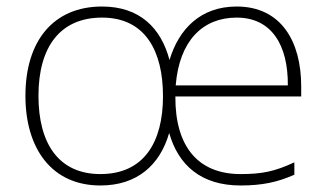

<svg xmlns="http://www.w3.org/2000/svg" viewBox="-20 -559 1003 589"><path d="M706 -539C596 -539 529 -471 500 -375C474 -473 409 -539 293 -539C145 -539 58 -435 58 -265C58 -104 138 10 288 10C402 10 471 -54 499 -151C527 -53 596 10 718 10C784 10 831 0 883 -23V-61C823 -33 784 -25 718 -25C588 -25 517 -109 518 -263H904V-294C904 -434 841 -539 706 -539ZM706 -505C813 -505 864 -421 863 -297H519C530 -433 601 -505 706 -505ZM293 -505C426 -505 480 -402 480 -264C480 -122 421 -25 288 -25C159 -25 98 -120 98 -265C98 -417 166 -505 293 -505Z"/></svg>

Font: Noto Sans Lao ExtraLight
Style: Regular
Weight: 200
Designer: Monotype Design Team
Foundry: Monotype Imaging Inc.
Version: Version 2.003